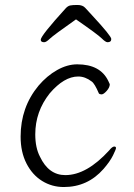

<svg xmlns="http://www.w3.org/2000/svg" viewBox="-20 -740 540 773"><path d="M237 13Q189 13 149.5 -11.5Q110 -36 86.5 -82Q63 -128 63 -190Q63 -308 135 -395Q169 -435 210 -458Q251 -481 291 -481Q384 -481 416 -414L422 -401Q422 -388 409.5 -374Q397 -360 389 -360Q381 -360 378 -364Q361 -404 349 -412Q323 -432 295 -432Q238 -432 180 -364Q122 -291 122 -199Q122 -145 141 -109Q176 -35 243 -35Q329 -35 420 -135Q432 -150 440 -150Q447 -150 447 -144Q447 -139 435 -114.5Q423 -90 397 -60Q333 13 237 13ZM158 -570Q144 -570 144 -580Q144 -596 244 -706Q253 -716 262.5 -718Q272 -720 292 -720Q313 -720 323.5 -708Q334 -696 352 -677Q428 -595 428 -583Q428 -570 413 -570Q405 -570 389.5 -585.5Q374 -601 286 -662Q195 -598 180.5 -584Q166 -570 158 -570Z"/></svg>

Font: LXGW WenKai Mono TC Light
Style: Regular
Weight: 300
Designer: LXGW / Fontworks Inc.
Foundry: LXGW / Fontworks Inc.
Version: Version 1.330